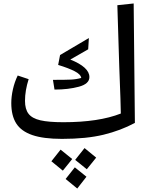

<svg xmlns="http://www.w3.org/2000/svg" viewBox="-20 -786 852 1106"><path d="M757 -78Q675 -34 576.5 -10Q478 14 337 14Q230 14 166 -8Q102 -30 73.5 -75Q45 -120 45 -192Q45 -230 54.5 -272Q64 -314 82 -351L145 -330Q124 -264 124 -205Q124 -157 144.5 -130.5Q165 -104 212.5 -93Q260 -82 345 -82Q549 -82 676 -132Q676 -173 667 -402L656 -756L750 -766ZM285 -326Q358 -326 389 -327.5Q420 -329 448 -337Q445 -358 409.5 -376Q374 -394 315 -412L326 -469L492 -567L488 -502L385 -443Q495 -399 495 -342Q495 -303 434.5 -286.5Q374 -270 294 -270ZM413 135 467 67 534 122 480 189ZM276 143 329 76 396 130 342 197ZM358 245 411 178 478 232 425 300Z"/></svg>

Font: FiraGO
Style: Italic
Weight: 400
Italic angle: -8°
Designer: bBox Type GmbH
Foundry: bBox Type GmbH
Version: Version 1.001